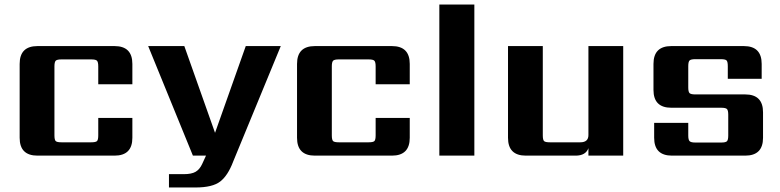

<svg xmlns="http://www.w3.org/2000/svg" viewBox="-20 -689 3454 850"><path d="M566 -316H415V-395Q415 -414 409.5 -420Q404 -426 384 -426H252Q232 -426 226.5 -420Q221 -414 221 -395V-90Q221 -70 226.5 -64.5Q232 -59 252 -59H384Q404 -59 409.5 -64.5Q415 -70 415 -90V-167H566V-79Q566 0 487 0H146Q67 0 67 -79V-406Q67 -485 146 -485H487Q566 -485 566 -406Z M845 141H728V82H794Q828 82 846 71.5Q864 61 875 37L892 0H834L636 -485H796L932 -101L1068 -485H1223L1012 27Q989 88 955 114.5Q921 141 845 141Z M1794 -316H1643V-395Q1643 -414 1637.5 -420Q1632 -426 1612 -426H1480Q1460 -426 1454.5 -420Q1449 -414 1449 -395V-90Q1449 -70 1454.5 -64.5Q1460 -59 1480 -59H1612Q1632 -59 1637.5 -64.5Q1643 -70 1643 -90V-167H1794V-79Q1794 0 1715 0H1374Q1295 0 1295 -79V-406Q1295 -485 1374 -485H1715Q1794 -485 1794 -406Z M2080 0H1925V-669H2080Z M2585 -485H2739V0H2585V-33Q2573 0 2528 0H2308Q2229 0 2229 -79V-485H2383V-90Q2383 -70 2388.5 -64.5Q2394 -59 2414 -59H2549Q2585 -59 2585 -91Z M3204 -89V-181Q3204 -200 3198.5 -206Q3193 -212 3173 -212H2952Q2873 -212 2873 -291V-406Q2873 -485 2952 -485H3273Q3352 -485 3352 -406V-340H3202V-396Q3202 -416 3196.5 -421.5Q3191 -427 3171 -427H3058Q3039 -427 3033 -421.5Q3027 -416 3027 -396V-302Q3027 -282 3033 -276.5Q3039 -271 3058 -271H3279Q3358 -271 3358 -192V-79Q3358 0 3279 0H2955Q2876 0 2876 -79V-145H3027V-89Q3027 -70 3033 -64Q3039 -58 3058 -58H3173Q3193 -58 3198.5 -64Q3204 -70 3204 -89Z"/></svg>

Font: Sarpanch
Style: Bold
Weight: 700
Designer: Manushi Parikh (Devanagari and Latin), Jyotish Sonowal (Devanagari)
Foundry: Indian Type Foundry
Version: Version 2.004;PS 1.0;hotconv 1.0.78;makeotf.lib2.5.61930; tt